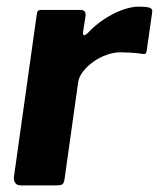

<svg xmlns="http://www.w3.org/2000/svg" viewBox="-20 -560 480 580"><path d="M43 0Q31 0 26 -7.5Q21 -15 22 -25L91 -516Q92 -525 95 -527.5Q98 -530 105 -530H224Q232 -530 236 -525Q240 -520 238 -509L231 -464Q230 -454 233.5 -453.5Q237 -453 244 -459Q267 -484 294.5 -502Q322 -520 349.5 -530Q377 -540 400 -540Q420 -540 430.5 -537Q441 -534 440 -525L424 -413Q423 -402 420.5 -399Q418 -396 412 -397Q392 -400 373.5 -401Q355 -402 344 -402Q324 -402 302.5 -394.5Q281 -387 262 -373.5Q243 -360 230.5 -343.5Q218 -327 216 -311L175 -19Q173 -6 168 -3Q163 0 149 0H43Z"/></svg>

Font: Libre Franklin Thin
Style: Bold Italic
Weight: 700
Italic angle: -8°
Version: Version 3.000